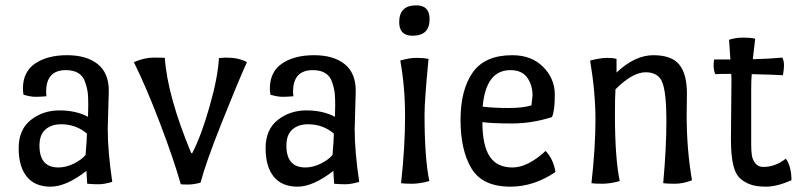

<svg xmlns="http://www.w3.org/2000/svg" viewBox="-20 -685 2993 720"><path d="M209 -219Q173 -219 150.5 -199.5Q128 -180 128 -139Q128 -57 199 -57Q227 -57 256 -71Q285 -85 301 -104Q306 -167 306 -184Q265 -219 209 -219ZM388 -345 384 -201Q384 -118 401 -3Q371 6 349 6Q327 6 307 4L304 -44Q228 15 169.5 15Q111 15 80.5 -22.5Q50 -60 50 -129.5Q50 -199 95.5 -235Q141 -271 203 -271Q265 -271 310 -247Q311 -267 311 -291Q311 -315 309.5 -333Q308 -351 300 -375Q286 -422 227 -422Q153 -422 153 -341L154 -324Q132 -322 113 -322Q94 -322 68 -330Q66 -346 66 -353Q66 -416 112 -447Q158 -478 231.5 -478Q305 -478 346.5 -444.5Q388 -411 388 -345Z M732 0Q706 7 685.5 7Q665 7 658 6Q632 -86 580.5 -221.5Q529 -357 482 -452Q522 -469 554.5 -469Q587 -469 598 -468Q608 -325 697 -111H701Q734 -174 765.5 -284Q797 -394 801 -467Q819 -469 828 -469Q875 -469 906 -452Q870 -372 810.5 -222.5Q751 -73 732 0Z M1135 -219Q1099 -219 1076.5 -199.5Q1054 -180 1054 -139Q1054 -57 1125 -57Q1153 -57 1182 -71Q1211 -85 1227 -104Q1232 -167 1232 -184Q1191 -219 1135 -219ZM1314 -345 1310 -201Q1310 -118 1327 -3Q1297 6 1275 6Q1253 6 1233 4L1230 -44Q1154 15 1095.5 15Q1037 15 1006.5 -22.5Q976 -60 976 -129.5Q976 -199 1021.5 -235Q1067 -271 1129 -271Q1191 -271 1236 -247Q1237 -267 1237 -291Q1237 -315 1235.5 -333Q1234 -351 1226 -375Q1212 -422 1153 -422Q1079 -422 1079 -341L1080 -324Q1058 -322 1039 -322Q1020 -322 994 -330Q992 -346 992 -353Q992 -416 1038 -447Q1084 -478 1157.5 -478Q1231 -478 1272.5 -444.5Q1314 -411 1314 -345Z M1572 -256Q1572 -92 1590 -6Q1554 4 1525 4Q1496 4 1484 2Q1499 -134 1499 -247.5Q1499 -361 1481 -458Q1515 -468 1542 -468Q1569 -468 1587 -464Q1572 -309 1572 -256ZM1591 -613Q1591 -551 1527 -551Q1477 -551 1477 -602Q1477 -665 1541 -665Q1591 -665 1591 -613Z M2050 -246Q1975 -222 1900.5 -222Q1826 -222 1789 -227Q1789 -137 1818 -96Q1845 -57 1902 -57Q1959 -57 2026 -119Q2055 -89 2063 -40Q1982 15 1894 15Q1789 15 1748 -53.5Q1707 -122 1707 -235Q1707 -348 1752.5 -413Q1798 -478 1901 -478Q1973 -478 2016.5 -434.5Q2060 -391 2060.5 -331.5Q2061 -272 2050 -246ZM1894 -422Q1802 -422 1790 -285Q1833 -280 1887.5 -280Q1942 -280 1973 -290Q1977 -326 1977 -327Q1977 -366 1957 -394Q1937 -422 1894 -422Z M2556 -334 2555 -253Q2555 -124 2575 -9Q2542 4 2510.5 4Q2479 4 2467 2Q2479 -131 2479 -232.5Q2479 -334 2464.5 -374Q2450 -414 2401 -414Q2352 -414 2288 -350Q2286 -319 2286 -256Q2286 -92 2304 -6Q2268 4 2239 4Q2210 4 2198 2Q2213 -134 2213 -236Q2213 -338 2193 -458Q2233 -468 2256 -468Q2279 -468 2292 -464V-413Q2361 -478 2430 -478Q2499 -478 2527.5 -442.5Q2556 -407 2556 -334Z M2721 -162Q2721 -162 2723 -385Q2723 -400 2722 -408Q2680 -408 2662 -407Q2656 -423 2656 -438.5Q2656 -454 2658 -462H2719L2714 -536Q2739 -544 2766.5 -544Q2794 -544 2812 -540L2803 -463Q2858 -464 2914 -469Q2920 -456 2920 -440.5Q2920 -425 2916 -403Q2879 -405 2799 -407Q2797 -387 2797 -348V-145Q2797 -119 2799.5 -102.5Q2802 -86 2812.5 -72.5Q2823 -59 2843 -59Q2887 -59 2927 -90Q2948 -60 2948 -9Q2893 15 2852.5 15Q2812 15 2788 4.5Q2764 -6 2751 -20.5Q2738 -35 2731 -61Q2721 -98 2721 -162Z"/></svg>

Font: Port Lligat Sans
Style: Regular
Weight: 400
Designer: Dario Muhafara, Eduardo Rodriguez Tunni
Foundry: Tipo
Version: Version 1.002